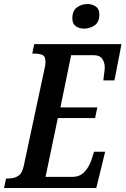

<svg xmlns="http://www.w3.org/2000/svg" viewBox="-38 -933 623 953"><path d="M-18 0 -8 -47H3Q32 -47 52 -59.5Q72 -72 80 -110L182 -587Q188 -611 188 -626Q188 -653 172.5 -660Q157 -667 132 -667H122L132 -714H565L530 -534H475Q475 -539 477 -552.5Q479 -566 480.5 -579.5Q482 -593 482 -597Q482 -623 469.5 -641Q457 -659 427 -659H315L262 -400H445L434 -347H249L188 -55H320Q358 -55 381 -79.5Q404 -104 415 -137L429 -180H484L440 0ZM380 -791Q355 -791 338 -803Q321 -815 321 -842Q321 -879 343.5 -896Q366 -913 396 -913Q419 -913 437 -901Q455 -889 455 -861Q455 -823 431.5 -807Q408 -791 380 -791Z"/></svg>

Font: Noto Serif ExtraCondensed SemiBold
Style: Italic
Weight: 600
Width: 2
Italic angle: -12°
Designer: Monotype Design Team
Foundry: Monotype Imaging Inc.
Version: Version 2.013